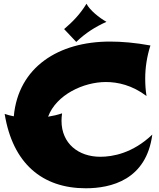

<svg xmlns="http://www.w3.org/2000/svg" viewBox="-20 -963 854 1030"><path d="M797 -241C692 -141 585 -122 518 -122C401 -122 310 -193 310 -315C310 -327 311 -341 313 -355C289 -347 264 -341 238 -337C282 -455 428 -523 548 -523C612 -523 689 -506 766 -448C761 -479 759 -510 759 -541C759 -600 768 -660 787 -719C705 -734 633 -740 570 -740C294 -740 78 -603 54 -339C37 -342 20 -347 5 -352C48 -86 207 47 440 47C576 47 765 2 797 -241ZM551 -846C513 -867 461 -909 444 -943C410 -887 369 -845 324 -807L389 -738C440 -787 490 -818 551 -846Z"/></svg>

Font: Shojumaru
Style: Regular
Weight: 400
Designer: Astigmatic (AOETI)
Foundry: Astigmatic (AOETI)
Version: Version 1.000